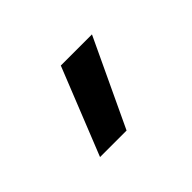

<svg xmlns="http://www.w3.org/2000/svg" viewBox="-52 -854 353 353"><g transform="rotate(-45 124.5 -678.0)"><path d="M118 -763H199L119 -593H50Z"/></g></svg>

Font: Prompt Light
Style: Regular
Weight: 300
Designer: Katatrad Team
Foundry: CadsonDemak
Version: Version 1.001